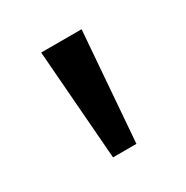

<svg xmlns="http://www.w3.org/2000/svg" viewBox="-77 -780 378 391"><g transform="rotate(-30 112.5 -585.0)"><path d="M160 -714 140 -456H85L65 -714Z"/></g></svg>

Font: Noto Sans Takri
Style: Regular
Weight: 400
Designer: Monotype Design Team
Foundry: Monotype Imaging Inc.
Version: Version 2.003; ttfautohint (v1.8.4.7-5d5b)